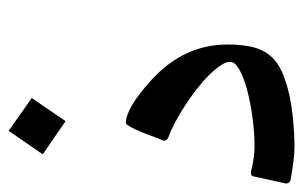

<svg xmlns="http://www.w3.org/2000/svg" viewBox="-148 -620 700 443"><g transform="rotate(-90 201.5 -398.0)"><path d="M197.3 -674.3 144 -596.2 67.4 -648.9 121.6 -727.5ZM320.8 -222.7Q320.8 -187.5 314.7 -163.6Q308.6 -139.6 294.4 -123.3Q280.3 -106.9 257.3 -96.7Q234.4 -86.4 200.7 -79.1Q173.3 -73.7 144.8 -71Q116.2 -68.4 88.4 -67.9Q71.8 -67.9 52.2 -70.3Q32.7 -72.8 9.8 -76.7Q0 -78.6 0 -88.4Q0 -88.9 0.2 -89.1Q0.5 -89.4 0.5 -89.8L16.6 -162.6Q17.6 -168.5 23.4 -168.5Q29.3 -168.5 29.8 -168H29.3Q60.5 -160.2 85 -160.2Q117.2 -160.2 151.6 -164.8Q186 -169.4 214.8 -177Q243.7 -184.6 262.2 -194.8Q280.8 -205.1 280.8 -216.3Q280.8 -226.1 272.5 -238.5Q264.2 -251 250.5 -264.9Q236.8 -278.8 219 -292.7Q201.2 -306.6 181.9 -319.3Q162.6 -332 143.1 -342.5Q123.5 -353 106.9 -358.9Q99.1 -362.3 99.1 -368.2Q99.1 -373.5 101.6 -376.5V-376Q130.9 -457 139.6 -457Q174.8 -457 240.7 -396.5Q320.8 -322.3 320.8 -222.7Z"/></g></svg>

Font: XB Zar
Style: Regular
Weight: 400
Designer: Behnam
Foundry: Irmug
Version: Version 8.005 2009